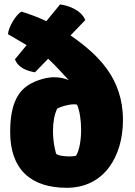

<svg xmlns="http://www.w3.org/2000/svg" viewBox="-20 -847 614 876"><path d="M26.4 -244.6C26.4 -73.7 121.1 9.8 284.7 9.8C455.6 9.8 541 -133.8 541 -299.3C541 -491.7 426.3 -598.6 301.8 -685.5L369.1 -755.4C349.1 -804.7 284.7 -823.2 253.9 -826.7L191.4 -750.5C155.3 -767.6 117.7 -781.7 78.6 -793.9C52.2 -782.2 16.6 -717.8 16.6 -690.9L101.6 -641.1L48.3 -576.7C62 -537.6 104.5 -522.9 139.6 -517.1L199.7 -579.1C231.4 -549.8 269 -508.3 293.5 -481.4C275.4 -489.3 253.4 -494.6 226.1 -494.6C196.8 -494.6 158.7 -484.9 125 -467.8C66.9 -438.5 26.4 -380.4 26.4 -244.6ZM235.8 -146C226.6 -178.2 221.7 -214.4 221.7 -249C221.7 -288.1 228 -325.7 241.2 -351.6C256.8 -360.4 292 -371.1 318.4 -371.1C322.8 -371.1 327.1 -370.6 331.1 -370.1C343.3 -343.8 350.1 -299.3 350.1 -254.9C350.1 -209 342.8 -163.6 327.6 -137.2C324.2 -134.8 312 -133.3 297.4 -133.3C273.9 -133.3 244.1 -136.7 235.8 -146Z"/></svg>

Font: Kavoon
Style: Regular
Weight: 400
Designer: Viktoriya Grabowska
Foundry: Viktoriya Grabowska
Version: Version 1.002